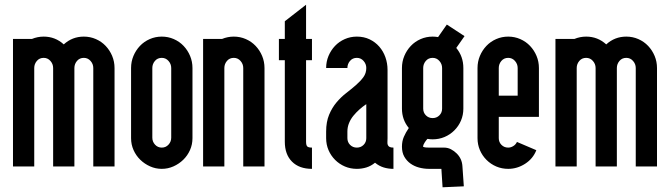

<svg xmlns="http://www.w3.org/2000/svg" viewBox="-20 -705 2837 813"><path d="M335 -460Q317 -460 306 -447Q295 -434 295 -417V0H205V-417Q205 -434 193.5 -447Q182 -460 165 -460Q147 -460 136 -447Q125 -434 125 -417V0H35V-540H115Q127 -545 139.5 -547.5Q152 -550 165 -550Q214 -550 250 -517Q286 -550 335 -550Q362 -550 386 -539.5Q410 -529 427.5 -510.5Q445 -492 455 -468Q465 -444 465 -417V0H375V-417Q375 -434 363.5 -447Q352 -460 335 -460Z M625 -122Q625 -105 636.5 -92.5Q648 -80 665 -80Q682 -80 693.5 -92.5Q705 -105 705 -122V-417Q705 -434 693.5 -447Q682 -460 665 -460Q647 -460 636 -447Q625 -434 625 -417ZM795 -120Q795 -93 784.5 -69.5Q774 -46 756 -28.5Q738 -11 714.5 -0.5Q691 10 665 10Q639 10 615.5 -0.5Q592 -11 574 -28.5Q556 -46 545.5 -69.5Q535 -93 535 -120V-417Q535 -444 545 -468Q555 -492 572.5 -510.5Q590 -529 614 -539.5Q638 -550 665 -550Q692 -550 716 -539.5Q740 -529 757.5 -510.5Q775 -492 785 -468Q795 -444 795 -417Z M970 -460Q952 -460 941 -447Q930 -434 930 -417V0H840V-540H920Q932 -545 944.5 -547.5Q957 -550 970 -550Q997 -550 1021 -539.5Q1045 -529 1062.5 -510.5Q1080 -492 1090 -468Q1100 -444 1100 -417V0H1010V-417Q1010 -434 998.5 -447Q987 -460 970 -460Z M1186 -540V-615L1276 -685V-540H1301V-450H1276V-105Q1276 -90 1281 -85Q1286 -80 1301 -80V10Q1247 10 1216.5 -20.5Q1186 -51 1186 -105V-450H1161V-540Z M1646 10Q1624 10 1604.5 4Q1585 -2 1568 -16Q1551 -2 1531.5 4Q1512 10 1491 10Q1464 10 1440.5 0Q1417 -10 1399 -28Q1381 -46 1371 -69.5Q1361 -93 1361 -120V-148Q1361 -189 1373.5 -219Q1386 -249 1405 -271.5Q1424 -294 1446 -311Q1468 -328 1487 -344.5Q1506 -361 1518.5 -378Q1531 -395 1531 -417Q1531 -434 1519.5 -447Q1508 -460 1491 -460Q1473 -460 1462 -447Q1451 -434 1451 -417H1361Q1361 -444 1371 -468Q1381 -492 1398.5 -510.5Q1416 -529 1440 -539.5Q1464 -550 1491 -550Q1521 -550 1545 -538.5Q1569 -527 1586 -507.5Q1603 -488 1612 -462.5Q1621 -437 1621 -409V-120Q1621 -111 1620.5 -104Q1620 -97 1622 -91.5Q1624 -86 1629.5 -83Q1635 -80 1646 -80ZM1531 -264Q1516 -254 1502 -241.5Q1488 -229 1476.5 -215Q1465 -201 1458 -184Q1451 -167 1451 -148V-120Q1451 -103 1462.5 -91.5Q1474 -80 1491 -80Q1508 -80 1519.5 -91.5Q1531 -103 1531 -120Z M1872 -601 1947 -552 1912 -502Q1942 -466 1942 -417V-245Q1942 -218 1932 -194.5Q1922 -171 1904 -153Q1886 -135 1862.5 -125Q1839 -115 1812 -115Q1807 -115 1801 -115.5Q1795 -116 1790 -117Q1785 -112 1778.5 -102Q1772 -92 1771 -84Q1776 -81 1783.5 -80.5Q1791 -80 1797 -80H1860Q1876 -80 1889.5 -73Q1903 -66 1914 -55Q1936 -33 1938 -2L1944 84L1854 88L1849 10H1797Q1775 10 1754.5 4.5Q1734 -1 1718 -12.5Q1702 -24 1692 -41.5Q1682 -59 1682 -84Q1682 -107 1690 -125.5Q1698 -144 1711 -163Q1682 -198 1682 -245V-417Q1682 -444 1692 -468Q1702 -492 1719.5 -510.5Q1737 -529 1761 -539.5Q1785 -550 1812 -550Q1818 -550 1823.5 -549.5Q1829 -549 1835 -548ZM1852 -417Q1852 -434 1840.5 -447Q1829 -460 1812 -460Q1794 -460 1783 -447Q1772 -434 1772 -417V-245Q1772 -228 1783.5 -216.5Q1795 -205 1812 -205Q1829 -205 1840.5 -216.5Q1852 -228 1852 -245Z M2172 -300V-417Q2172 -434 2160.5 -447Q2149 -460 2132 -460Q2114 -460 2103 -447Q2092 -434 2092 -417V-300ZM2092 -120Q2092 -103 2103.5 -91.5Q2115 -80 2132 -80Q2143 -80 2153.5 -86.5Q2164 -93 2169 -104L2251 -69Q2237 -33 2203.5 -11.5Q2170 10 2132 10Q2105 10 2081.5 0Q2058 -10 2040 -28Q2022 -46 2012 -69.5Q2002 -93 2002 -120V-417Q2002 -444 2012 -468Q2022 -492 2039.5 -510.5Q2057 -529 2081 -539.5Q2105 -550 2132 -550Q2159 -550 2183 -539.5Q2207 -529 2224.5 -510.5Q2242 -492 2252 -468Q2262 -444 2262 -417V-210H2092Z M2632 -460Q2614 -460 2603 -447Q2592 -434 2592 -417V0H2502V-417Q2502 -434 2490.5 -447Q2479 -460 2462 -460Q2444 -460 2433 -447Q2422 -434 2422 -417V0H2332V-540H2412Q2424 -545 2436.5 -547.5Q2449 -550 2462 -550Q2511 -550 2547 -517Q2583 -550 2632 -550Q2659 -550 2683 -539.5Q2707 -529 2724.5 -510.5Q2742 -492 2752 -468Q2762 -444 2762 -417V0H2672V-417Q2672 -434 2660.5 -447Q2649 -460 2632 -460Z"/></svg>

Font: Berliner Wand
Style: Regular
Weight: 400
Designer: Peter Wiegel
Foundry: Peter Wiegel
Version: Version 1.000